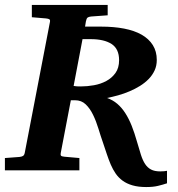

<svg xmlns="http://www.w3.org/2000/svg" viewBox="-35 -691 724 779"><path d="M252.4 -284.2 211.4 -69.8Q210 -62.5 212.6 -59.3Q215.3 -56.2 226.1 -55.2L287.1 -49.8V0H-15.1V-49.8L43.9 -54.2Q53.2 -55.2 58.3 -58.3Q63.5 -61.5 65.4 -70.8L167.5 -601.1Q169.4 -609.9 165.5 -612.5Q161.6 -615.2 151.9 -616.2L94.2 -621.1V-670.9H401.9V-628.9L334.5 -624Q324.7 -623 320.3 -619.6Q315.9 -616.2 313.5 -604L310.1 -583H375.5Q426.8 -583 468.5 -575Q510.3 -566.9 539.6 -550.3Q568.8 -533.7 585 -508.1Q601.1 -482.4 601.1 -447.8Q601.1 -424.3 592.3 -405.3Q583.5 -386.2 568.4 -370.6Q553.2 -355 533.2 -342.5Q513.2 -330.1 490.7 -320.6Q468.3 -311 444.8 -304.4Q421.4 -297.9 399.4 -293.5Q422.9 -285.2 440.9 -269.8Q459 -254.4 473.4 -231.9Q487.8 -209.5 499.3 -180.7Q510.7 -151.9 520.5 -117.2Q529.3 -86.4 536.6 -63.5Q543.9 -40.5 553.7 -25.6Q563.5 -10.7 577.9 -3.2Q592.3 4.4 615.2 4.4Q623.5 4.4 631.1 3.7Q638.7 2.9 642.6 2V52.7Q625 58.6 605.7 63.2Q586.4 67.9 558.1 67.9Q525.9 67.9 502.4 61Q479 54.2 462.4 42Q445.8 29.8 434.3 13.2Q422.9 -3.4 414.3 -23.4Q405.8 -43.5 398.4 -65.7Q391.1 -87.9 383.3 -110.8Q373.5 -138.7 364.3 -169.2Q355 -199.7 342.5 -225.3Q330.1 -251 312.7 -267.6Q295.4 -284.2 270 -284.2ZM293 -340.3Q318.8 -340.3 346.2 -345.2Q373.5 -350.1 396.2 -362.3Q418.9 -374.5 433.6 -395Q448.2 -415.5 448.2 -446.8Q448.2 -492.7 417.7 -512.5Q387.2 -532.2 333 -532.2H299.8L263.7 -342.3Q268.1 -341.8 269.5 -341.6Q271 -341.3 272.9 -341.1Q274.9 -340.8 279.1 -340.6Q283.2 -340.3 293 -340.3Z"/></svg>

Font: Charis SIL
Style: Bold Italic
Weight: 700
Italic angle: -11°
Foundry: SIL International
Version: Version 4.112